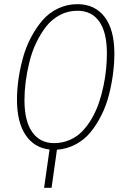

<svg xmlns="http://www.w3.org/2000/svg" viewBox="-20 -713 611 927"><path d="M532.2 -454.1Q532.2 -406.2 525.6 -356.2Q519 -306.2 505.9 -254.6Q492.7 -203.1 470 -157.5Q447.3 -111.8 417.7 -75.4Q388.2 -39.1 346.2 -16.4Q304.2 6.3 254.9 9.8L229 193.8H192.9L219.2 8.8Q144.5 0.5 103.3 -61.5Q62 -123.5 62 -231Q62 -278.8 69.1 -329.6Q76.2 -380.4 90.6 -432.9Q105 -485.4 129.2 -531.5Q153.3 -577.6 184.3 -614Q215.3 -650.4 259.3 -671.6Q303.2 -692.9 354 -692.9Q438 -692.9 485.1 -631.3Q532.2 -569.8 532.2 -454.1ZM241.2 -22Q281.7 -22 317.1 -37.6Q352.5 -53.2 377.9 -79.8Q403.3 -106.4 424.1 -142.6Q444.8 -178.7 458 -217.8Q471.2 -256.8 480 -299.6Q488.8 -342.3 492.4 -380.9Q496.1 -419.4 496.1 -455.1Q496.1 -557.1 459.2 -609.1Q422.4 -661.1 354 -661.1Q308.1 -661.1 269.3 -640.6Q230.5 -620.1 203.1 -585.2Q175.8 -550.3 155 -506.8Q134.3 -463.4 122.1 -414.1Q109.9 -364.7 104 -318.6Q98.1 -272.5 98.1 -230Q98.1 -127.9 135.7 -75Q173.3 -22 241.2 -22Z"/></svg>

Font: Fira Sans Compressed UltraLight
Style: Italic
Weight: 200
Width: 3
Italic angle: -8°
Designer: Carrois Corporate & Edenspiekermann AG
Foundry: Carrois Corporate GbR & Edenspiekermann AG
Version: Version 4.203;PS 004.203;hotconv 1.0.88;makeotf.lib2.5.64775